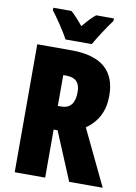

<svg xmlns="http://www.w3.org/2000/svg" viewBox="-99 -991 749 1055"><g transform="rotate(10 275.0 -463.5)"><path d="M207 -767H354C375 -806 421 -875 449 -913V-927H350C330 -911 307 -887 280 -854C254 -886 232 -910 212 -927H111V-913C137 -880 190 -802 207 -767ZM250 -714H59V0H229V-268H251L363 0H550L401 -311C466 -356 498 -420 498 -503C498 -644 416 -714 250 -714ZM248 -572C298 -572 323 -546 323 -494C323 -431 298 -400 247 -400H229V-572Z"/></g></svg>

Font: Noto Sans Telugu ExtraCondensed Black
Style: Regular
Weight: 900
Width: 2
Designer: Jelle Bosma - Monotype Design Team
Foundry: Monotype Imaging Inc.
Version: Version 2.005